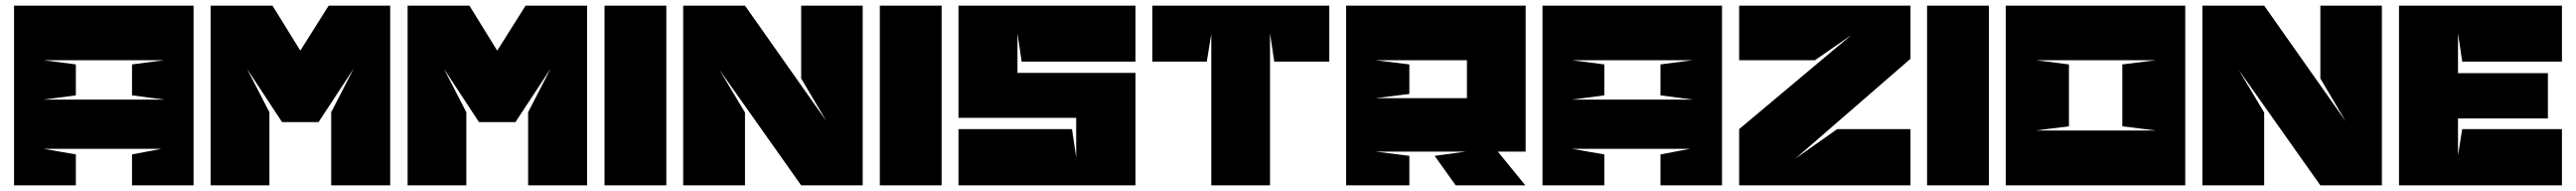

<svg xmlns="http://www.w3.org/2000/svg" viewBox="-20 -659 9169 679"><path d="M135 -445H565L450 -430V-320L565 -305H135L250 -320V-430ZM30 -639V0H250V-110L135 -130H555L450 -110V0H669V-639Z M859 -415 984 -225H1114L1239 -415L1159 -260V0H1369V-639H1150L1049 -479L950 -639H730V0H939V-260L859 -415Z M1560 -415 1685 -225H1815L1940 -415L1860 -260V0H2070V-639H1851L1750 -479L1651 -639H1431V0H1640V-260L1560 -415Z M2132 0H2352V-639H2132V0Z M2922 -228 2632 -639H2412V0H2632V-259L2541 -411L2832 0H3051V-639H2832V-380Z M3112 0H3332V-639H3112V0Z M3392 -639V-240H3811V-100L3796 -200H3392V0H4022V-400H3602V-540L3617 -440H4022V-639H3392Z M4292 0H4501V-541L4516 -440H4712V-639H4082V-440H4276L4292 -539V0Z M5202 -445V-310H4876L4997 -325V-430L4876 -445H5202ZM5198 -120 5087 -105 5162 0H5410L5312 -120H5411V-639C5201 -639 4982 -639 4772 -639V0H4997V-105L4877 -120H5198Z M5576 -445H6006L5891 -430V-320L6006 -305H5576L5691 -320V-430ZM5471 -639V0H5691V-110L5576 -130H5996L5891 -110V0H6110V-639Z M6571 -535 6171 -200V0H6781V-200H6520L6371 -95L6781 -450V-639H6171V-445H6441L6571 -535Z M6840 0H7060V-639H6840V0Z M7228 -445H7655L7535 -430V-210L7655 -195H7226L7345 -210V-430L7228 -445ZM7759 0V-639H7120V0H7759Z M8330 -228 8040 -639H7820V0H8040V-259L7949 -411L8240 0H8459V-639H8240V-380Z M8730 -107V-238H9050V-399H8730V-540L8745 -440H9100V-639H8520V0H9100V-200H8745Z"/></svg>

Font: Banana Brick
Style: Regular
Weight: 400
Designer: artmaker
Foundry: artmaker
Version: Version 4.000 2011 initial release